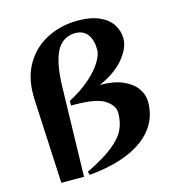

<svg xmlns="http://www.w3.org/2000/svg" viewBox="-116 -903 947 1006"><g transform="rotate(-15 358.0 -399.5)"><path d="M70 -466V-486Q70 -581 111 -650Q152 -719 220 -756Q288 -793 368 -798Q378 -799 396 -799Q466 -799 512.5 -778Q559 -757 581 -722Q603 -687 603 -646Q603 -595 555.5 -538Q508 -481 420 -443H426Q497 -443 545.5 -421.5Q594 -400 618 -365.5Q642 -331 642 -292Q642 -171 540 -95Q438 -19 248 -2L242 -20Q337 -66 388 -107Q439 -148 457.5 -188Q476 -228 476 -277Q476 -317 430 -347.5Q384 -378 264 -378H247V-403Q317 -440 364 -482Q411 -524 433 -561.5Q455 -599 455 -623Q455 -680 431.5 -709.5Q408 -739 367 -739H357Q291 -733 261 -670Q231 -607 228 -484L216 0H93Z"/></g></svg>

Font: Tiejili SC
Style: Regular
Weight: 400
Designer: Buernia
Foundry: Ershou Xiaoxi Press
Version: Version 1.100